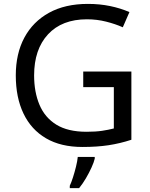

<svg xmlns="http://www.w3.org/2000/svg" viewBox="-20 -744 768 985"><path d="M407 -377H654V-27Q596 -8 537 1Q478 10 403 10Q292 10 216 -34.5Q140 -79 100.5 -161.5Q61 -244 61 -357Q61 -469 105 -551Q149 -633 231.5 -678.5Q314 -724 431 -724Q491 -724 544.5 -713Q598 -702 644 -682L610 -604Q572 -621 524.5 -633Q477 -645 426 -645Q298 -645 226.5 -568Q155 -491 155 -357Q155 -272 182.5 -206.5Q210 -141 269 -104.5Q328 -68 424 -68Q471 -68 504 -73Q537 -78 564 -85V-297H407ZM466 70Q462 88 449.5 115.5Q437 143 420.5 171Q404 199 386 221H338V209Q346 192 354.5 165.5Q363 139 370 110.5Q377 82 379 61H466Z"/></svg>

Font: Noto Sans Tifinagh Ahaggar
Style: Regular
Weight: 400
Designer: JamraPatel
Foundry: JamraPatel LLC
Version: Version 2.006; ttfautohint (v1.8.4.7-5d5b)